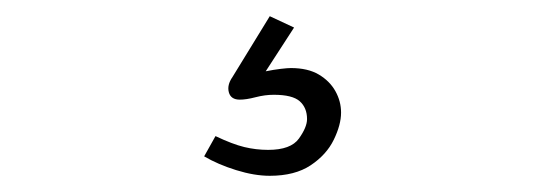

<svg xmlns="http://www.w3.org/2000/svg" viewBox="-20 -40 672 237"><path d="M313 177Q294 177 271.5 170Q249 163 232 153L246 128Q267 138 281.5 141.5Q296 145 311 145Q339 145 349 131Q359 117 359 107Q359 93 350 85Q341 77 318 77Q307 77 295.5 80Q284 83 276 83Q265 83 262.5 74Q260 65 267 55L313 -20L343 -6L308 48Q318 46 326.5 45Q335 44 339 44Q360 44 373.5 52Q387 60 394 72.5Q401 85 401 99Q401 114 392 132.5Q383 151 363.5 164Q344 177 313 177Z"/></svg>

Font: Atkinson Hyperlegible Mono ExtraLight
Style: Regular
Weight: 200
Monospace: yes
Designer: Elliott Scott, Megan Eiswerth, Linus Boman, Theodore Petrosky, Letters from Sweden
Foundry: Applied Design Works, Letters from Sweden
Version: Version 2.001